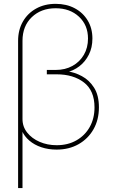

<svg xmlns="http://www.w3.org/2000/svg" viewBox="-20 -755 580 979"><path d="M72.3 204.1V-546.9Q72.3 -602.5 96.7 -645Q121.1 -687.5 164.3 -711.4Q207.5 -735.4 263.7 -735.4Q318.8 -735.4 361.1 -712.9Q403.3 -690.4 427.2 -650.6Q451.2 -610.8 451.2 -558.6Q451.2 -512.2 432.9 -476.1Q414.6 -439.9 384.5 -417Q354.5 -394 319.3 -386.7V-392.1Q359.4 -387.2 397.2 -366.9Q435.1 -346.7 459.7 -307.9Q484.4 -269 484.4 -207.5Q484.4 -144.5 456.8 -95.9Q429.2 -47.4 380.6 -19.8Q332 7.8 268.6 7.8Q226.6 7.8 190.9 -4.2Q155.3 -16.1 129.6 -38.1Q104 -60.1 91.8 -88.4L94.7 -94.7V204.1ZM269 -14.6Q326.2 -14.6 369.6 -39.3Q413.1 -64 437.5 -107.4Q461.9 -150.9 461.9 -207.5Q461.9 -293 408 -334.5Q354 -376 269 -376H218.8V-398.4H264.2Q312.5 -398.4 349.6 -418.9Q386.7 -439.5 407.7 -475.6Q428.7 -511.7 428.7 -558.6Q428.7 -627 382.6 -669.9Q336.4 -712.9 263.7 -712.9Q189.5 -712.9 142.1 -667.5Q94.7 -622.1 94.7 -546.9V-147.9Q94.7 -108.9 118.7 -78.9Q142.6 -48.8 182.1 -31.7Q221.7 -14.6 269 -14.6Z"/></svg>

Font: Inter 28pt Thin
Style: Regular
Weight: 250
Designer: Rasmus Andersson
Foundry: rsms
Version: Version 4.001;git-66647c0bb